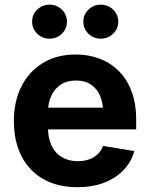

<svg xmlns="http://www.w3.org/2000/svg" viewBox="-20 -780 632 811"><path d="M306.6 10.7Q223.6 10.7 163.3 -23.4Q103 -57.6 70.8 -120.4Q38.6 -183.1 38.6 -268.6Q38.6 -352.5 70.8 -415.8Q103 -479 161.9 -514.4Q220.7 -549.8 299.8 -549.8Q353.5 -549.8 399.9 -532.5Q446.3 -515.1 481.2 -480.7Q516.1 -446.3 535.6 -394.5Q555.2 -342.8 555.2 -273.9V-233.4H97.7V-325.2H484.4L416 -300.8Q416 -343.3 403.1 -374.3Q390.1 -405.3 364.5 -422.6Q338.9 -439.9 300.8 -439.9Q263.2 -439.9 236.8 -422.6Q210.4 -405.3 196.5 -375.2Q182.6 -345.2 182.6 -306.6V-242.2Q182.6 -195.8 198.2 -163.8Q213.9 -131.8 242.7 -115.5Q271.5 -99.1 309.1 -99.1Q335 -99.1 356.2 -106.7Q377.4 -114.3 392.3 -128.4Q407.2 -142.6 415 -163.6L547.4 -142.1Q534.7 -96.2 502 -61.8Q469.2 -27.3 419.7 -8.3Q370.1 10.7 306.6 10.7ZM405.8 -616.7Q375 -616.7 353.5 -637.7Q332 -658.7 332 -688.5Q332 -718.3 353.5 -739.3Q375 -760.3 405.8 -760.3Q436.5 -760.3 458 -739.3Q479.5 -718.3 479.5 -688.5Q479.5 -658.7 458 -637.7Q436.5 -616.7 405.8 -616.7ZM189.5 -616.7Q158.7 -616.7 137.2 -637.7Q115.7 -658.7 115.7 -688.5Q115.7 -718.3 137.2 -739.3Q158.7 -760.3 189.5 -760.3Q220.2 -760.3 241.5 -739.3Q262.7 -718.3 262.7 -688.5Q262.7 -658.7 241.5 -637.7Q220.2 -616.7 189.5 -616.7Z"/></svg>

Font: Inter 16pt
Style: Bold
Weight: 700
Version: Version 4.001;git-66647c0bb